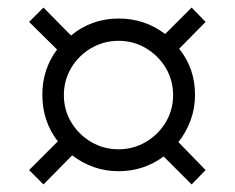

<svg xmlns="http://www.w3.org/2000/svg" viewBox="-20 -614 621 508"><path d="M95 -126 57 -164 133 -240Q92 -293 92 -363Q92 -431 131 -483L57 -556L95 -594L168 -520Q194 -542 226 -553.5Q258 -565 294 -565Q363 -565 417 -524L487 -594L524 -556L454 -485Q496 -433 496 -363Q496 -327 484 -295Q472 -263 452 -238L524 -164L487 -126L413 -200Q360 -161 294 -161Q259 -161 228 -172Q197 -183 171 -203ZM294 -219Q333 -219 366 -238.5Q399 -258 418.5 -290.5Q438 -323 438 -362Q438 -402 418.5 -434.5Q399 -467 366 -486.5Q333 -506 294 -506Q254 -506 221 -486.5Q188 -467 168.5 -434.5Q149 -402 149 -362Q149 -323 168.5 -290.5Q188 -258 221 -238.5Q254 -219 294 -219Z"/></svg>

Font: Be Vietnam Pro Light
Style: Regular
Weight: 300
Designer: Lam Bao, Tony Le, Vietanh Nguyen
Foundry: Yellow Type Foundry
Version: Version 1.002; ttfautohint (v1.8.3)